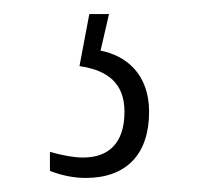

<svg xmlns="http://www.w3.org/2000/svg" viewBox="-20 -29 294 273"><path d="M102 224C159 224 192 191 192 130C192 76 159 50 123 43L135 -9H107L93 65C134 71 157 90 157 130C157 175 134 195 98 195C85 195 69 192 51 187V214C69 221 86 224 102 224Z"/></svg>

Font: Noto Serif Armenian ExtraCondensed ExtraLight
Style: Regular
Weight: 200
Width: 2
Designer: Monotype Design Team
Foundry: Monotype Imaging Inc.
Version: Version 2.008